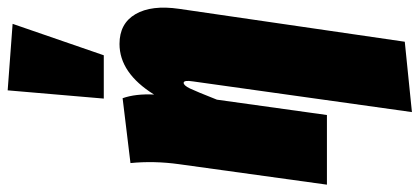

<svg xmlns="http://www.w3.org/2000/svg" viewBox="-330 -570 1120 513"><g transform="rotate(-90 230.5 -313.0)"><path d="M246.1 -853 423.8 -839.8 339.8 -596.2H224.1ZM188 227.1 270 -357.9Q273.9 -382.8 266.1 -382.8Q259.3 -382.8 251.2 -366.2Q243.2 -349.6 221.2 -293.9L180.2 0H-5.9L48.8 -395Q58.1 -461.9 51.8 -524.9L225.1 -545.9Q237.3 -511.2 234.9 -461.9Q292.5 -554.2 370.1 -554.2Q424.8 -554.2 449.7 -511.5Q474.6 -468.8 463.9 -395L376 208Z"/></g></svg>

Font: Fira Sans Compressed Heavy
Style: Italic
Weight: 900
Width: 3
Italic angle: -8°
Designer: Carrois Corporate & Edenspiekermann AG
Foundry: Carrois Corporate GbR & Edenspiekermann AG
Version: Version 4.203;PS 004.203;hotconv 1.0.88;makeotf.lib2.5.64775